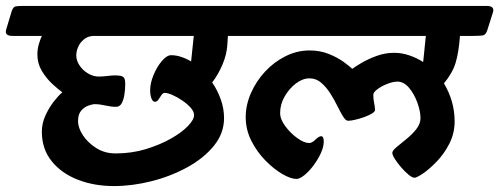

<svg xmlns="http://www.w3.org/2000/svg" viewBox="-75 -632 1683 647"><path d="M-54 -533 -36 -593Q-31 -609 -22 -610.5Q-13 -612 0 -612H783Q811 -612 804 -590L785 -530Q780 -514 769 -512.5Q758 -511 736 -511H693L691 -480Q689 -448 674.5 -414Q660 -380 640 -354Q658 -328 669 -297Q680 -266 680 -234Q680 -183 646 -141Q612 -99 556.5 -68.5Q501 -38 436 -21.5Q371 -5 309 -5Q242 -5 187 -26.5Q132 -48 99 -89Q66 -130 66 -188Q66 -216 78 -242.5Q90 -269 106 -289.5Q122 -310 135 -321Q121 -331 101 -349.5Q81 -368 66 -393Q51 -418 51 -448Q51 -466 55.5 -482Q60 -498 66 -511H-33Q-61 -511 -54 -533ZM182 -446Q182 -428 193 -411.5Q204 -395 221.5 -384.5Q239 -374 258 -374Q272 -374 292 -376.5Q312 -379 328 -377Q337 -376 342 -371Q347 -366 347 -348Q347 -330 344 -312Q341 -294 334.5 -283Q328 -272 316 -272Q300 -272 280 -276.5Q260 -281 245 -281Q236 -281 222.5 -276Q209 -271 198.5 -259Q188 -247 188 -224Q188 -201 204.5 -176Q221 -151 249.5 -133Q278 -115 314 -115Q369 -115 416.5 -129.5Q464 -144 501 -165Q538 -186 558.5 -207.5Q579 -229 579 -244Q579 -256 567.5 -269Q556 -282 539 -293.5Q522 -305 506 -312Q490 -319 480 -319Q474 -319 469 -311.5Q464 -304 459 -296.5Q454 -289 447 -289Q440 -289 435.5 -300Q431 -311 431 -328Q431 -352 442.5 -379.5Q454 -407 470.5 -426.5Q487 -446 502 -446Q518 -446 535 -440.5Q552 -435 569 -425L578 -511H242Q222 -511 208 -499.5Q194 -488 188 -473Q182 -458 182 -446Z M682 -533 700 -593Q705 -609 714 -610.5Q723 -612 736 -612H1565Q1593 -612 1586 -590L1567 -530Q1562 -514 1551.5 -512.5Q1541 -511 1518 -511H1475Q1471 -456 1460.5 -421Q1450 -386 1421 -351Q1438 -323 1447.5 -290.5Q1457 -258 1457 -223Q1457 -183 1439.5 -148.5Q1422 -114 1397 -88Q1372 -62 1350.5 -47.5Q1329 -33 1322 -33Q1314 -33 1301.5 -43.5Q1289 -54 1276.5 -68.5Q1264 -83 1255.5 -96.5Q1247 -110 1247 -117Q1247 -124 1261 -136Q1275 -148 1294.5 -163.5Q1314 -179 1328 -197Q1342 -215 1342 -234Q1342 -257 1331.5 -286Q1321 -315 1303.5 -336Q1286 -357 1264 -357Q1250 -357 1230.5 -349.5Q1211 -342 1197 -331.5Q1183 -321 1183 -313Q1183 -299 1185.5 -286.5Q1188 -274 1189 -262Q1189 -256 1178.5 -249.5Q1168 -243 1152.5 -237.5Q1137 -232 1122 -228.5Q1107 -225 1098 -225Q1090 -225 1081 -239.5Q1072 -254 1061.5 -275.5Q1051 -297 1037.5 -318Q1024 -339 1007 -353.5Q990 -368 968 -368Q945 -368 922.5 -351Q900 -334 884.5 -307.5Q869 -281 869 -251Q869 -230 886.5 -206.5Q904 -183 927 -166.5Q950 -150 967 -150Q976 -150 988 -161.5Q1000 -173 1007 -173Q1016 -173 1016 -155Q1016 -137 1006 -115.5Q996 -94 981.5 -74.5Q967 -55 951 -42Q935 -29 924 -29Q905 -29 876.5 -45.5Q848 -62 819.5 -91Q791 -120 772 -157.5Q753 -195 753 -237Q753 -278 770.5 -318Q788 -358 818 -390.5Q848 -423 887 -442.5Q926 -462 968 -462Q1004 -462 1033.5 -450Q1063 -438 1083.5 -423Q1104 -408 1112 -400Q1120 -406 1141.5 -419Q1163 -432 1192.5 -443Q1222 -454 1253 -454Q1279 -454 1304 -445.5Q1329 -437 1351 -423L1360 -511H703Q675 -511 682 -533Z"/></svg>

Font: Alkatra Medium
Style: Regular
Weight: 500
Designer: Suman Bhandary
Version: Version 1.100;gftools[0.9.22]